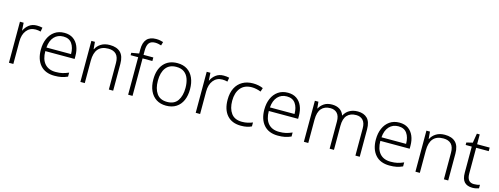

<svg xmlns="http://www.w3.org/2000/svg" viewBox="-19 -1579 6243 2404"><g transform="rotate(15 3102.5 -377.5)"><path d="M307 -541Q346 -541 379 -533L370 -480Q338 -489 304 -489Q231 -489 188 -435Q145 -381 145 -292V0H88V-532H136L142 -433H145Q165 -478 206 -509.5Q247 -541 307 -541Z M664 -542Q732 -542 777.5 -510.5Q823 -479 846.5 -424Q870 -369 870 -298V-259H490Q490 -153 539.5 -96.5Q589 -40 681 -40Q730 -40 767 -48.5Q804 -57 848 -76V-24Q808 -6 769 2Q730 10 679 10Q559 10 495 -63Q431 -136 431 -262Q431 -343 458.5 -406Q486 -469 538 -505.5Q590 -542 664 -542ZM663 -494Q590 -494 544.5 -445Q499 -396 492 -306H811Q811 -390 774.5 -442Q738 -494 663 -494Z M1252 -542Q1343 -542 1391 -495Q1439 -448 1439 -348V0H1383V-344Q1383 -420 1348 -456.5Q1313 -493 1246 -493Q1071 -493 1071 -290V0H1014V-532H1060L1068 -440H1072Q1093 -484 1139 -513Q1185 -542 1252 -542Z M1817 -486H1690V0H1633V-486H1535V-517L1633 -534V-587Q1633 -765 1792 -765Q1820 -765 1843 -760.5Q1866 -756 1885 -750L1872 -703Q1854 -709 1833.5 -713Q1813 -717 1793 -717Q1739 -717 1714.5 -686Q1690 -655 1690 -587V-532H1817Z M2364 -267Q2364 -183 2336.5 -121Q2309 -59 2255.5 -24.5Q2202 10 2125 10Q2051 10 1998 -24Q1945 -58 1916.5 -120.5Q1888 -183 1888 -267Q1888 -396 1952 -469Q2016 -542 2129 -542Q2205 -542 2257.5 -507.5Q2310 -473 2337 -411Q2364 -349 2364 -267ZM1947 -267Q1947 -164 1990.5 -101.5Q2034 -39 2126 -39Q2219 -39 2262 -102Q2305 -165 2305 -267Q2305 -333 2287 -384Q2269 -435 2230 -464Q2191 -493 2128 -493Q2038 -493 1992.5 -433Q1947 -373 1947 -267Z M2728 -541Q2767 -541 2800 -533L2791 -480Q2759 -489 2725 -489Q2652 -489 2609 -435Q2566 -381 2566 -292V0H2509V-532H2557L2563 -433H2566Q2586 -478 2627 -509.5Q2668 -541 2728 -541Z M3096 10Q2979 10 2915.5 -62Q2852 -134 2852 -263Q2852 -353 2884 -415Q2916 -477 2973.5 -509.5Q3031 -542 3108 -542Q3146 -542 3180 -535Q3214 -528 3240 -516L3224 -467Q3197 -478 3166 -484.5Q3135 -491 3107 -491Q3012 -491 2961.5 -430Q2911 -369 2911 -264Q2911 -164 2956 -102.5Q3001 -41 3096 -41Q3135 -41 3170 -49Q3205 -57 3233 -69V-18Q3207 -5 3173.5 2.5Q3140 10 3096 10Z M3561 -542Q3629 -542 3674.5 -510.5Q3720 -479 3743.5 -424Q3767 -369 3767 -298V-259H3387Q3387 -153 3436.5 -96.5Q3486 -40 3578 -40Q3627 -40 3664 -48.5Q3701 -57 3745 -76V-24Q3705 -6 3666 2Q3627 10 3576 10Q3456 10 3392 -63Q3328 -136 3328 -262Q3328 -343 3355.5 -406Q3383 -469 3435 -505.5Q3487 -542 3561 -542ZM3560 -494Q3487 -494 3441.5 -445Q3396 -396 3389 -306H3708Q3708 -390 3671.5 -442Q3635 -494 3560 -494Z M4467 -542Q4546 -542 4590.5 -497Q4635 -452 4635 -355V0H4579V-353Q4579 -424 4546.5 -458.5Q4514 -493 4459 -493Q4383 -493 4342 -448.5Q4301 -404 4301 -311V0H4245V-353Q4245 -424 4212.5 -458.5Q4180 -493 4125 -493Q4049 -493 4008.5 -446Q3968 -399 3968 -302V0H3911V-532H3957L3965 -448H3969Q3989 -487 4029.5 -514.5Q4070 -542 4133 -542Q4191 -542 4231 -517Q4271 -492 4288 -443H4291Q4314 -490 4359.5 -516Q4405 -542 4467 -542Z M5007 -542Q5075 -542 5120.5 -510.5Q5166 -479 5189.5 -424Q5213 -369 5213 -298V-259H4833Q4833 -153 4882.5 -96.5Q4932 -40 5024 -40Q5073 -40 5110 -48.5Q5147 -57 5191 -76V-24Q5151 -6 5112 2Q5073 10 5022 10Q4902 10 4838 -63Q4774 -136 4774 -262Q4774 -343 4801.5 -406Q4829 -469 4881 -505.5Q4933 -542 5007 -542ZM5006 -494Q4933 -494 4887.5 -445Q4842 -396 4835 -306H5154Q5154 -390 5117.5 -442Q5081 -494 5006 -494Z M5595 -542Q5686 -542 5734 -495Q5782 -448 5782 -348V0H5726V-344Q5726 -420 5691 -456.5Q5656 -493 5589 -493Q5414 -493 5414 -290V0H5357V-532H5403L5411 -440H5415Q5436 -484 5482 -513Q5528 -542 5595 -542Z M6103 -39Q6125 -39 6145 -42Q6165 -45 6180 -51V-5Q6165 1 6143 5.5Q6121 10 6096 10Q6029 10 5993 -27Q5957 -64 5957 -148V-486H5878V-518L5957 -537L5977 -659H6014V-532H6177V-486H6014V-151Q6014 -39 6103 -39Z"/></g></svg>

Font: Noto Sans Sinhala Light
Style: Regular
Weight: 300
Designer: Jelle Bosma - Monotype Design Team
Foundry: Monotype Imaging Inc.
Version: Version 2.006; ttfautohint (v1.8.4.7-5d5b)